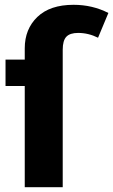

<svg xmlns="http://www.w3.org/2000/svg" viewBox="-20 -779 471 799"><path d="M431 -725 388 -622Q348 -642 305 -642Q271 -642 256 -626Q241 -610 241 -572V0H83V-421H3V-531H83V-578Q83 -658 135.5 -708.5Q188 -759 286 -759Q365 -759 431 -725Z"/></svg>

Font: FiraGOUPP
Style: Bold
Weight: 700
Designer: bBox Type
Foundry: bBox Type GmbH
Version: Version 1.001